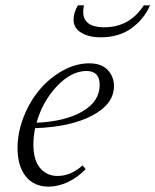

<svg xmlns="http://www.w3.org/2000/svg" viewBox="-20 -679 575 710"><path d="M352.1 -541Q308.6 -541 280.3 -558.1Q252 -575.2 252 -606.4Q252 -631.8 268.1 -659.2H290.5Q272.9 -578.1 365.7 -578.1Q459 -578.1 511.7 -659.2H534.7Q513.2 -608.9 466.8 -575Q420.4 -541 352.1 -541ZM159.7 11.2Q106 11.2 75.4 -26.6Q44.9 -64.5 44.9 -131.3Q44.9 -189.5 67.6 -247.1Q90.3 -304.7 127 -347.9Q163.6 -391.1 212.2 -418Q260.7 -444.8 309.6 -444.8Q355.5 -444.8 378.4 -420.2Q401.4 -395.5 401.4 -360.4Q401.4 -294.4 321.5 -252Q241.7 -209.5 109.9 -205.1Q103.5 -172.4 103.5 -145.5Q103.5 -86.4 128.4 -57.4Q153.3 -28.3 192.9 -28.3Q241.7 -28.3 285.2 -67.4L296.9 -53.7Q268.1 -23.4 231.7 -6.1Q195.3 11.2 159.7 11.2ZM299.8 -416.5Q243.7 -416.5 190.4 -360.1Q137.2 -303.7 115.2 -225.1Q221.7 -230 285.2 -267.1Q348.6 -304.2 348.6 -365.2Q348.6 -416.5 299.8 -416.5Z"/></svg>

Font: Elstob Light
Style: Italic
Weight: 300
Italic angle: -20°
Designer: Peter S. Baker
Version: Version 1.015